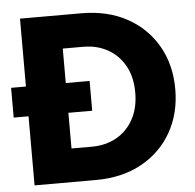

<svg xmlns="http://www.w3.org/2000/svg" viewBox="-52 -751 814 803"><g transform="rotate(-5 355.0 -350.0)"><path d="M61 0V-290H-1.3V-415H61V-700H317.3Q428.6 -700 510.3 -655Q592.1 -609.9 637.2 -531Q682.3 -452.2 682.3 -350.1Q682.3 -248 637.2 -168.9Q592.1 -89.9 510.3 -44.9Q428.6 0 317.3 0ZM228.3 -140.3H313.7Q371.7 -140.3 417 -165.5Q462.3 -190.7 488.3 -238Q514.3 -285.3 514.3 -350.2Q514.3 -415.5 488.3 -462.3Q462.3 -509.1 417 -534.4Q371.7 -559.7 313.7 -559.7H228.3V-415H328.3V-290H228.3Z"/></g></svg>

Font: MuseoModerno Thin
Style: Regular
Weight: 100
Designer: Pablo Cosgaya, Héctor Gatti, Marcela Romero, and the Authors of The MuseoModerno Project.
Foundry: Omnibus-Type Team
Version: Version 1.003